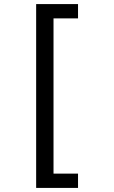

<svg xmlns="http://www.w3.org/2000/svg" viewBox="-20 -804 560 940"><path d="M362 116H157V-784H362V-714H242V46H362Z"/></svg>

Font: RopaSansRegular
Style: Regular
Weight: 400
Designer: Botio Nikoltchev
Foundry: Botjo Nikoltchev
Version: Version 1.002